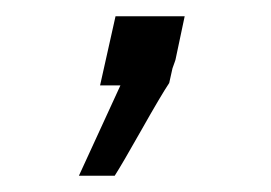

<svg xmlns="http://www.w3.org/2000/svg" viewBox="-20 -105 333 236"><path d="M103 0 122 -85H207L196 -33Q196 -32 194.5 -28Q193 -24 192 -21L188 -3Q178 12 154 54.5Q130 97 121 111H77L128 0Z"/></svg>

Font: Coval
Style: ExtraLight Italic
Weight: 200
Foundry: Context Ltd
Version: Version 001.000